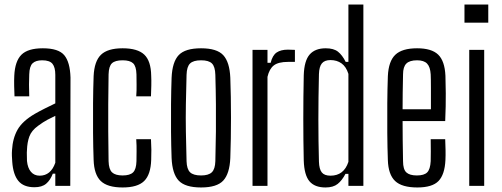

<svg xmlns="http://www.w3.org/2000/svg" viewBox="-20 -820 2214 847"><path d="M132 6Q84 6 61 -22Q38 -50 34 -106Q33 -119 32.5 -132Q32 -145 33 -158Q36 -210 57.5 -248Q79 -286 134 -318Q155 -330 178 -341.5Q201 -353 224 -364V-490Q224 -523 211.5 -538.5Q199 -554 166 -554Q138 -554 124 -541Q110 -528 109 -492Q108 -475 108 -446Q108 -417 109 -395H44Q43 -414 42.5 -440Q42 -466 43 -486Q46 -550 74.5 -578.5Q103 -607 169 -607Q238 -607 263.5 -576.5Q289 -546 291 -478L290 0H224V-54H213Q202 -25 183.5 -9.5Q165 6 132 6ZM155 -45Q204 -45 224 -102V-309Q207 -301 189 -291.5Q171 -282 148 -265Q119 -244 109.5 -218Q100 -192 99 -158Q98 -148 98.5 -135.5Q99 -123 99 -110Q102 -79 116.5 -62Q131 -45 155 -45Z M393 -115Q391 -169 390.5 -234Q390 -299 390.5 -364Q391 -429 393 -484Q396 -550 425.5 -578.5Q455 -607 521 -607Q587 -607 616.5 -579Q646 -551 647 -486Q648 -467 647.5 -442.5Q647 -418 646 -395H581Q583 -420 582.5 -447Q582 -474 582 -492Q581 -528 567 -541Q553 -554 521 -554Q488 -554 474 -541Q460 -528 459 -492Q458 -421 457.5 -360.5Q457 -300 457.5 -240Q458 -180 459 -109Q460 -73 474.5 -59.5Q489 -46 521 -46Q553 -46 567 -59.5Q581 -73 582 -109Q582 -128 582.5 -152Q583 -176 581 -206H646Q649 -158 647 -115Q645 -50 616 -21.5Q587 7 521 7Q454 7 424.5 -21.5Q395 -50 393 -115Z M867 7Q797 7 768.5 -23Q740 -53 737 -123Q735 -177 734.5 -238Q734 -299 734.5 -360.5Q735 -422 737 -477Q740 -547 768.5 -577Q797 -607 867 -607Q937 -607 965 -576.5Q993 -546 996 -477Q999 -396 999 -300.5Q999 -205 996 -123Q993 -54 965 -23.5Q937 7 867 7ZM867 -46Q900 -46 914.5 -60Q929 -74 930 -109Q932 -180 932.5 -240Q933 -300 932.5 -360Q932 -420 930 -490Q929 -526 915 -540Q901 -554 867 -554Q833 -554 818.5 -540Q804 -526 803 -490Q801 -420 800 -360Q799 -300 800 -240Q801 -180 803 -109Q804 -74 818.5 -60Q833 -46 867 -46Z M1094 0V-600H1160V-543H1174Q1182 -576 1200.5 -588.5Q1219 -601 1250 -601Q1269 -601 1281 -600V-547H1251Q1208 -547 1188 -531.5Q1168 -516 1160 -481V0Z M1517 -800H1583V0H1517V-53H1504Q1489 -24 1469.5 -8.5Q1450 7 1416 7Q1368 7 1345 -20.5Q1322 -48 1320 -112Q1318 -198 1318 -295.5Q1318 -393 1320 -488Q1322 -552 1346 -579.5Q1370 -607 1417 -607Q1452 -607 1471 -592Q1490 -577 1505 -547H1517ZM1438 -45Q1497 -45 1517 -106V-494Q1507 -526 1486.5 -540.5Q1466 -555 1438 -555Q1412 -555 1400 -540.5Q1388 -526 1387 -493Q1382 -286 1387 -107Q1388 -74 1399.5 -59.5Q1411 -45 1438 -45Z M1880 -206H1944Q1945 -183 1945.5 -158.5Q1946 -134 1945 -114Q1942 -50 1914.5 -21.5Q1887 7 1821 7Q1753 7 1723 -21.5Q1693 -50 1691 -114Q1689 -168 1688.5 -233.5Q1688 -299 1688.5 -364Q1689 -429 1691 -484Q1694 -550 1724 -578.5Q1754 -607 1820 -607Q1884 -607 1913 -579Q1942 -551 1945 -486Q1946 -463 1946.5 -408.5Q1947 -354 1944 -286H1756Q1756 -244 1756.5 -201.5Q1757 -159 1758 -109Q1758 -73 1772.5 -59.5Q1787 -46 1819 -46Q1851 -46 1864.5 -59.5Q1878 -73 1880 -109Q1881 -146 1880 -206ZM1820 -554Q1787 -554 1772.5 -539.5Q1758 -525 1758 -492Q1757 -448 1756.5 -411Q1756 -374 1756 -338H1881Q1881 -391 1881 -431.5Q1881 -472 1880 -492Q1878 -525 1864 -539.5Q1850 -554 1820 -554Z M2029 -720V-800H2134V-720ZM2050 0V-600H2116V0Z"/></svg>

Font: Big Shoulders Display
Style: Regular
Weight: 400
Designer: Patric King
Foundry: XO Type Co
Version: Version 1.000; ttfautohint (v1.8.2)